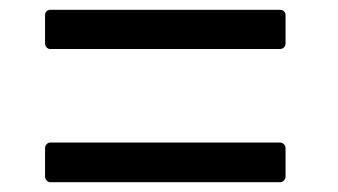

<svg xmlns="http://www.w3.org/2000/svg" viewBox="-20 -519 690 392"><path d="M552 -419C558 -419 563 -424 563 -430V-489C563 -494 558 -499 552 -499H82C77 -499 72 -494 72 -489V-430C72 -424 77 -419 82 -419ZM552 -147C558 -147 563 -153 563 -158V-217C563 -222 558 -228 552 -228H82C77 -228 72 -222 72 -217V-158C72 -153 77 -147 82 -147Z"/></svg>

Font: LINE Seed JP_OTF Regular
Style: Regular
Weight: 400
Designer: LY Corporation & Fontrix & Fontworks
Version: Version 1.002